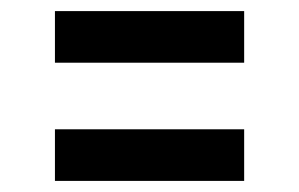

<svg xmlns="http://www.w3.org/2000/svg" viewBox="-20 -436 539 346"><path d="M420 -203V-110H79V-203ZM420 -416V-323H79V-416Z"/></svg>

Font: Karla Tamil Upright
Style: Bold
Weight: 700
Designer: Jonathan Pinhorn
Foundry: Jonathan Pinhorn
Version: Version 1.001